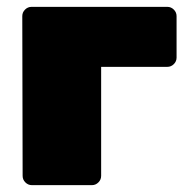

<svg xmlns="http://www.w3.org/2000/svg" viewBox="-20 -540 550 560"><path d="M495 -493V-372Q495 -361 487 -353Q479 -345 468 -345H275V-27Q275 -16 267 -8Q259 0 248 0H73Q62 0 54 -8Q46 -16 46 -27L45 -493Q45 -504 53 -512Q61 -520 72 -520H468Q479 -520 487 -512Q495 -504 495 -493Z"/></svg>

Font: Rubik
Style: Regular
Weight: 900
Designer: Hubert & Fischer
Foundry: Hubert & Fischer
Version: Version 1.100